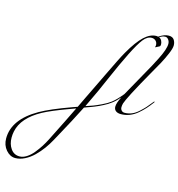

<svg xmlns="http://www.w3.org/2000/svg" viewBox="-1065 -1377 2365 2554"><g transform="rotate(15 117.0 -100.0)"><path d="M568 -248Q624 -347 768 -606Q808 -677 826.5 -711Q845 -745 883.5 -820.5Q922 -896 940.5 -951Q959 -1006 959 -1043Q959 -1075 940.5 -1100Q922 -1125 896 -1125Q860 -1125 817 -1097Q843 -1086 855 -1060.5Q867 -1035 867 -1013Q867 -994 861.5 -987Q856 -980 835 -971Q826 -967 819 -963Q812 -959 808.5 -957Q805 -955 802 -955Q799 -955 799 -958L802 -964Q805 -970 805 -981Q805 -1020 782 -1042Q759 -1064 726 -1064Q665 -1064 612.5 -997Q560 -930 482 -774Q441 -692 398.5 -599.5Q356 -507 300 -379Q244 -251 221 -200Q153 -52 107 42Q173 20 208.5 7Q244 -6 315 -39.5Q386 -73 432 -108Q494 -156 568 -248ZM-733 700Q-733 789 -688.5 852Q-644 915 -567 915Q-520 915 -471 884Q-422 853 -380 801.5Q-338 750 -306 700Q-274 650 -246 595Q-82 270 -2 103Q-27 112 -79 131Q-322 220 -432 280Q-683 417 -724 613Q-733 655 -733 700ZM654 -278Q592 -157 582 -123Q574 -95 574 -68Q574 -43 590 -25Q606 -7 632 -7Q684 -7 731.5 -26.5Q779 -46 826 -89.5Q873 -133 894.5 -157Q916 -181 960 -236Q967 -244 970 -248Q974 -254 978 -254Q982 -254 982 -250Q982 -248 980 -244Q938 -187 901 -146Q864 -105 814.5 -63Q765 -21 707.5 1Q650 23 588 23Q544 23 518.5 2.5Q493 -18 493 -56Q493 -105 539 -194Q491 -136 440 -98Q418 -81 392.5 -65Q367 -49 336.5 -34Q306 -19 285 -8.5Q264 2 228 16Q192 30 180 34.5Q168 39 131 52L94 66Q50 155 -19.5 285Q-89 415 -136 500L-183 586Q-218 651 -263 712.5Q-308 774 -364 829Q-420 884 -486.5 917.5Q-553 951 -617 951Q-689 951 -744.5 886.5Q-800 822 -800 729Q-800 466 -476 281Q-337 202 -57 101Q8 78 11 77Q27 43 81.5 -70Q136 -183 168 -248Q182 -277 250.5 -419Q319 -561 360.5 -644.5Q402 -728 432 -780Q530 -951 613 -1027.5Q696 -1104 779 -1104Q792 -1104 803 -1101Q876 -1151 938 -1151Q990 -1151 1012 -1117.5Q1034 -1084 1034 -1041Q1034 -1001 1000.5 -922.5Q967 -844 931 -777.5Q895 -711 819 -579Q739 -440 654 -278Z"/></g></svg>

Font: Miama Nueva
Style: Medium
Weight: 400
Italic angle: -28°
Version: Version 1.0